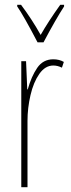

<svg xmlns="http://www.w3.org/2000/svg" viewBox="-20 -783 296 803"><path d="M247 -524 239 -500Q221 -509 203 -509Q169 -509 144.5 -474Q120 -439 107.5 -385Q95 -331 95 -277V0H69V-527H89L94 -409H96Q111 -463 135.5 -499Q160 -535 203 -535Q228 -535 247 -524ZM248 -756Q214 -704 162 -606H137Q78 -719 52 -756V-763H68Q115 -700 150 -637Q182 -693 232 -763H248Z"/></svg>

Font: Noto Sans Display Thin Cond
Style: Regular
Weight: 250
Width: 3
Designer: Monotype Design team
Foundry: Monotype Imaging Inc.
Version: Version 1.000